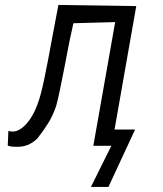

<svg xmlns="http://www.w3.org/2000/svg" viewBox="-20 -574 640 756"><path d="M418.5 0H347.5L433.5 -487L269 -482.5Q256 -428 236 -320.5Q226.5 -271.5 217 -225Q207.5 -178.5 201 -156.5Q188 -118 169.5 -88.5Q151 -59 126.5 -28Q107 -10 88.2 -3Q69.5 4 49.5 4Q34 4 25.2 3Q16.5 2 10.5 -1L13 -58.5Q20.5 -56 31 -56Q46.5 -56 64.2 -68.5Q82 -81 98.8 -105.5Q115.5 -130 128 -164.5Q140 -195 154 -261.5Q168 -328 187.5 -436Q202.5 -517 210 -554.5L516.5 -550L431 -64H512L407 162H338Z"/></svg>

Font: JuliaMono
Style: Bold Italic
Weight: 700
Italic angle: -9°
Monospace: yes
Designer: cormullion
Foundry: corm
Version: Version 0.057; ttfautohint (v1.8.4)